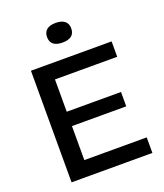

<svg xmlns="http://www.w3.org/2000/svg" viewBox="-155 -965 909 1067"><g transform="rotate(-20 299.5 -431.5)"><path d="M82 0V-660H191V0ZM146 0V-92H560V0ZM146 -293V-378H512V-293ZM146 -569V-660H559V-569ZM301 -747Q266 -747 248 -761.5Q230 -776 230 -805Q230 -833 248 -848Q266 -863 301 -863Q337 -863 355 -848Q373 -833 373 -805Q373 -776 355 -761.5Q337 -747 301 -747Z"/></g></svg>

Font: Bricolage Grotesque 96pt ExtraBold Medium
Style: Regular
Weight: 500
Version: Version 1.001;gftools[0.9.33.dev8+g029e19f]